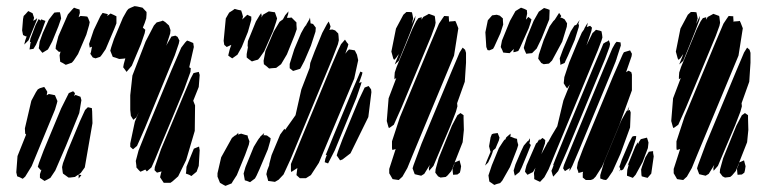

<svg xmlns="http://www.w3.org/2000/svg" viewBox="-20 -594 2498 625"><path d="M439 -451 409 -380 392 -360 387 -367 381 -375 383 -386 388 -404 381 -403 368 -402 357 -406 347 -409 343 -419 339 -429 342 -440 351 -467 380 -536 393 -559 398 -565 406 -569 418 -574 426 -573 444 -569 457 -555V-547L456 -534L451 -519L445 -504L453 -497L451 -486ZM261 -481 234 -418 220 -397 214 -390 200 -385 194 -383 184 -389 176 -393 175 -403 174 -414 177 -426 172 -425 161 -435 162 -445 170 -476 201 -547 215 -563 221 -569 229 -566 239 -563 240 -552 236 -538 242 -542 256 -541 264 -540 267 -535 272 -522 270 -512ZM88 -500 79 -478 73 -463 59 -449 62 -462 68 -479 66 -475 61 -477 55 -480 52 -495 55 -532 57 -542 63 -548 72 -558 86 -551 91 -536 88 -525V-526L95 -530L101 -535L99 -527ZM170 -508 150 -459 140 -440 136 -433 118 -422 113 -428 106 -437 107 -442 109 -458 119 -486 139 -530 152 -547 157 -553 166 -554H175L177 -546L179 -534ZM352 -500 324 -434 311 -415 306 -409 291 -404 282 -407 274 -419 276 -424 279 -440V-442L272 -439L270 -451L285 -496L307 -542L314 -552L331 -548L329 -542L340 -550L351 -545L359 -541V-532V-518ZM115 -490 97 -448 89 -435 76 -433 77 -439 79 -453 81 -458 77 -456 79 -468 96 -513 106 -532 112 -527 114 -531 128 -526 125 -518ZM549 -414 452 -178 435 -139 426 -119 413 -108 404 -116V-127L419 -198L432 -229L424 -212L414 -204L406 -217L404 -236V-284L411 -348L454 -459L481 -511L490 -521L505 -525L510 -527L518 -522L530 -511L535 -496L534 -485L521 -445L524 -451L534 -468L538 -475L551 -478L558 -474L564 -462L562 -452ZM579 -302 535 -196 506 -127 485 -76 473 -49 458 -36 453 -42 442 -37 437 -35 431 -41 424 -49V-54L422 -70L431 -104L459 -174L538 -365L570 -439L583 -456L589 -462L595 -460L609 -454L611 -441L596 -375L601 -372L600 -360ZM614 -168 586 -73 560 -20 542 -4 535 1H524H513L507 -8L501 -17L504 -30L506 -36L491 -32L483 -40L484 -50L504 -108L578 -285L601 -339L610 -356L618 -358L627 -360L630 -350L627 -311L609 -266L615 -251ZM159 -237 83 -53 62 -19 54 -12 44 -17 36 -20 33 -33 37 -86 65 -156 62 -159 61 -176 82 -266 97 -294 103 -303 110 -307 124 -311 130 -302 134 -295 132 -284 134 -285 139 -288 150 -286 159 -284 161 -279 167 -265 165 -257ZM238 -226 195 -120 160 -39 144 -15 135 -10 125 -5 119 -9 110 -15V-27L115 -42L113 -40L103 -51L107 -64L122 -104L179 -241L204 -291L218 -297L224 -291L222 -283L221 -281L226 -285L234 -282L242 -279L245 -268ZM281 -193 256 -49 243 -31 236 -26 245 -24 236 -13V-26L231 -23L224 -18L208 -16H203L192 -24L185 -29L184 -34L182 -50L185 -63L200 -103L240 -199L257 -236L266 -245L279 -242L280 -231ZM627 -54 620 -35 609 -26 603 -21 596 -25 585 -29 586 -35 587 -51 604 -93 611 -110 628 -117 630 -105Z M787 -490 767 -441 753 -416 736 -404 730 -408 723 -413 724 -418 728 -434 733 -448 718 -441 710 -448 708 -461 715 -534 726 -553 737 -560 744 -565 755 -562 765 -560 768 -551 771 -540 769 -532V-530L770 -532L785 -546L793 -542L798 -540V-529ZM869 -493 840 -427 826 -407 820 -400 806 -396 800 -394 789 -402 783 -407V-418L787 -440L786 -445L787 -460L813 -524L825 -544L830 -551L832 -543L831 -537L836 -546L855 -557L868 -555L875 -554L877 -548L882 -534L879 -523ZM939 -479 914 -417 895 -385 879 -373 865 -372 856 -371 848 -378 839 -385 838 -396 844 -428 871 -491 890 -523 901 -531 908 -544 919 -557 918 -548 914 -536H921L929 -537L939 -527L945 -521V-513L946 -499ZM992 -445 971 -396 961 -377 957 -370 934 -363 923 -372V-386L938 -434L960 -486L970 -504L975 -511L977 -512V-514L987 -531L989 -537L990 -528L991 -518L999 -516L1008 -504L1007 -491ZM1061 -401 926 -76 903 -26 887 -9 875 -2 861 -4 853 -5 851 -13 847 -27 850 -40 857 -58H856L858 -66L864 -89L892 -156L906 -175L908 -171L942 -219L961 -303L988 -373L990 -389L1004 -426L1029 -487L1044 -515L1050 -524L1052 -519L1056 -508L1054 -501L1052 -497L1062 -498L1071 -495L1081 -485L1082 -477L1083 -463L1080 -450ZM1133 -338 1060 -164 1018 -64 992 -24 976 -14H956L945 -24L946 -32L948 -47L928 -34L927 -40V-60L958 -136L1062 -387L1081 -431L1090 -450L1103 -465L1109 -456L1114 -450L1112 -442L1104 -419L1110 -427L1116 -433L1124 -432L1135 -430L1142 -416L1146 -398ZM1140 -275 1070 -105 1048 -62 1037 -66 1039 -77 1044 -90 1040 -89 1045 -101 1064 -148 1130 -307 1148 -349 1153 -361 1160 -358 1158 -350 1149 -324 1157 -327 1155 -319ZM1179 -213 1121 -95 1095 -75 1087 -72 1081 -81 1076 -88 1080 -101 1095 -141 1148 -269 1167 -309 1180 -314 1188 -303 1189 -294ZM778 -90 751 -24 738 -4 734 3 719 9 714 11 708 8 696 1 694 -4 688 -19V-30L700 -82L735 -145L745 -153L748 -154L750 -156L756 -162L755 -156L765 -159L778 -155L786 -153L787 -147L792 -134L790 -123ZM852 -108 825 -44 815 -22 810 -13 794 -1 784 -5 777 -7 775 -18 773 -29 779 -50 806 -116 820 -139 825 -146H826L827 -149L840 -161L838 -154V-153L840 -154L849 -153L861 -144L860 -136Z M1316 -490 1298 -445 1278 -396 1265 -384 1268 -392 1276 -412 1278 -418 1269 -405 1263 -399 1260 -404 1254 -426 1269 -501 1293 -546 1303 -555H1312L1321 -554L1323 -545L1325 -534L1320 -516L1328 -533L1333 -543L1332 -538L1331 -530ZM1384 -477 1287 -244 1262 -188 1251 -180 1246 -177 1244 -182 1239 -200 1245 -274 1270 -340 1264 -336V-344L1265 -358L1271 -376L1322 -499L1335 -525L1342 -535L1353 -538L1352 -530L1358 -539L1371 -546L1376 -549L1387 -545L1395 -542L1396 -537L1398 -520L1396 -510ZM1458 -413 1324 -91 1306 -47 1290 -19 1278 -8 1264 -10 1258 -11 1254 -18 1247 -30V-44L1268 -109L1262 -107L1257 -106L1256 -112V-134L1282 -213L1383 -456L1409 -517L1421 -535L1426 -542L1441 -541V-536L1442 -522L1443 -524L1457 -525L1462 -526L1465 -520L1472 -502ZM1447 -186 1421 -125 1391 -54 1377 -38 1376 -46 1379 -57 1361 -28 1351 -22 1338 -25 1330 -27 1327 -35 1323 -46 1326 -56 1352 -126 1451 -364 1468 -404 1476 -423 1486 -439 1494 -432 1497 -422V-390L1493 -328L1468 -258L1469 -248L1464 -230ZM1469 -26 1455 -25 1454 -33 1453 -45 1458 -57 1460 -64 1449 -37 1437 -23 1431 -18 1414 -16 1406 -20 1397 -32 1398 -43 1408 -79 1451 -185 1469 -219 1479 -226 1489 -219V-209L1490 -171L1486 -131L1460 -65L1476 -72L1478 -64L1481 -53L1479 -40L1477 -32Z M1701 -502 1672 -437 1667 -428 1657 -425 1651 -424 1652 -432 1653 -435 1639 -421 1627 -422 1618 -423 1615 -431 1610 -441 1614 -462 1640 -526 1658 -558 1676 -569 1687 -565 1695 -561 1696 -550 1692 -530 1700 -539 1710 -531 1708 -523ZM1768 -531 1743 -469 1727 -436 1712 -421 1701 -420 1693 -419 1688 -430 1685 -438 1687 -446 1695 -472 1717 -526 1734 -556 1751 -568 1761 -565 1769 -562V-557ZM1810 -458 1777 -397 1767 -387 1750 -385 1742 -389 1732 -403 1734 -416 1750 -464 1769 -508 1781 -525 1786 -530 1800 -552 1807 -542 1804 -536H1809L1818 -531L1826 -518L1825 -507ZM1560 -489 1568 -528 1575 -536 1582 -544 1597 -546 1607 -543 1617 -534V-528L1618 -514L1609 -486L1589 -442L1585 -435L1573 -430L1567 -431L1563 -441ZM1851 -464 1829 -413 1821 -396 1818 -389 1804 -383V-388L1802 -404L1813 -434L1838 -492L1850 -511L1856 -513L1862 -522L1867 -529L1864 -521L1862 -514L1865 -515L1864 -506ZM1926 -430 1786 -92 1766 -43 1752 -17 1738 -2 1727 -7 1719 -11V-19L1718 -31L1723 -48L1715 -34L1697 -25L1689 -35L1690 -41L1694 -56L1725 -127L1729 -130L1736 -142V-137L1746 -145L1755 -138L1754 -127L1742 -92L1763 -131L1764 -132V-131L1776 -153L1794 -183L1804 -225L1814 -267L1835 -319L1826 -306L1821 -313L1815 -323L1817 -343L1833 -391L1859 -454L1874 -488L1881 -498L1883 -503L1893 -520L1892 -512L1890 -506L1901 -510L1907 -504L1905 -493L1889 -446L1909 -487L1912 -489L1913 -491V-490L1920 -497L1933 -494L1938 -492L1940 -481L1941 -472L1938 -462ZM1950 -403 1827 -106 1797 -37 1781 -19 1779 -24 1775 -38 1778 -45 1782 -56 1781 -58 1783 -63 1788 -76 1819 -152 1907 -364 1940 -442 1944 -452 1955 -459 1954 -457 1962 -463 1966 -451 1964 -441ZM1966 -349 1867 -110 1843 -54 1834 -37V-42L1835 -47L1819 -37L1813 -46L1816 -57L1847 -133L1946 -372L1973 -436L1982 -452L1987 -458L2000 -456L2001 -446L1989 -409L1986 -399L1985 -398V-397V-396ZM2037 -300 1996 -187 1940 -52 1919 -19 1911 -11 1903 -8H1887L1877 -16V-30L1878 -35L1871 -33L1863 -31L1862 -36L1858 -47L1861 -65L1878 -110L1975 -344L2007 -417L2011 -424L2031 -430L2037 -419L2036 -411L2018 -359L2026 -364L2035 -359L2037 -351ZM2031 -179 2000 -94 1974 -36 1959 -14 1953 -8 1945 -9 1934 -13V-24L1947 -68L2003 -203L2020 -233H2022L2025 -241L2029 -248L2027 -243L2025 -234L2030 -236L2033 -228ZM1569 -65 1559 -55 1564 -69 1577 -100 1576 -102 1572 -118 1577 -147 1581 -157 1586 -159 1600 -161 1606 -146 1604 -137 1593 -111 1585 -104 1583 -97 1578 -84ZM1663 -109 1640 -50 1615 -6 1608 2 1597 5 1589 8 1582 3 1573 -3 1572 -9 1570 -23 1581 -56 1604 -112 1617 -132 1622 -139 1625 -140 1628 -147 1642 -159V-153L1641 -148L1643 -149L1655 -144L1663 -142L1664 -133L1667 -122ZM2024 -72 2009 -43 2003 -39 2001 -42 1996 -36 1998 -41 1999 -45 1996 -51 1999 -59 2004 -74 2028 -130 2038 -149 2043 -151H2051L2050 -142L2038 -106ZM2072 -67 2049 -25 2040 -15 2032 -18 2021 -22V-27L2022 -41L2027 -59L2028 -60L2023 -55L2025 -60L2029 -70L2048 -117L2056 -131L2057 -125L2060 -132L2066 -141L2074 -143L2086 -146L2088 -140L2091 -130L2089 -112ZM1695 -89 1678 -48 1671 -34 1656 -22 1654 -29 1652 -39 1658 -59 1676 -101 1685 -120 1698 -135 1699 -134 1705 -144V-133L1703 -128L1708 -122L1705 -114ZM2100 -29 2088 -15 2080 -17 2069 -20 2068 -25 2067 -42 2070 -52 2081 -82 2092 -100 2098 -101 2106 -102V-96L2108 -85Z M2242 -490 2224 -445 2204 -396 2191 -384 2194 -392 2202 -412 2204 -418 2195 -405 2189 -399 2186 -404 2180 -426 2195 -501 2219 -546 2229 -555H2238L2247 -554L2249 -545L2251 -534L2246 -516L2254 -533L2259 -543L2258 -538L2257 -530ZM2310 -477 2213 -244 2188 -188 2177 -180 2172 -177 2170 -182 2165 -200 2171 -274 2196 -340 2190 -336V-344L2191 -358L2197 -376L2248 -499L2261 -525L2268 -535L2279 -538L2278 -530L2284 -539L2297 -546L2302 -549L2313 -545L2321 -542L2322 -537L2324 -520L2322 -510ZM2384 -413 2250 -91 2232 -47 2216 -19 2204 -8 2190 -10 2184 -11 2180 -18 2173 -30V-44L2194 -109L2188 -107L2183 -106L2182 -112V-134L2208 -213L2309 -456L2335 -517L2347 -535L2352 -542L2367 -541V-536L2368 -522L2369 -524L2383 -525L2388 -526L2391 -520L2398 -502ZM2373 -186 2347 -125 2317 -54 2303 -38 2302 -46 2305 -57 2287 -28 2277 -22 2264 -25 2256 -27 2253 -35 2249 -46 2252 -56 2278 -126 2377 -364 2394 -404 2402 -423 2412 -439 2420 -432 2423 -422V-390L2419 -328L2394 -258L2395 -248L2390 -230ZM2395 -26 2381 -25 2380 -33 2379 -45 2384 -57 2386 -64 2375 -37 2363 -23 2357 -18 2340 -16 2332 -20 2323 -32 2324 -43 2334 -79 2377 -185 2395 -219 2405 -226 2415 -219V-209L2416 -171L2412 -131L2386 -65L2402 -72L2404 -64L2407 -53L2405 -40L2403 -32Z"/></svg>

Font: Rubik Marker Hatch
Style: Regular
Weight: 400
Designer: Hubert and Fischer, NaN
Foundry: Hubert & Fischer, NaN
Version: Version 2.200